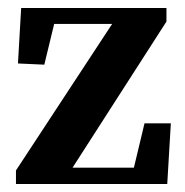

<svg xmlns="http://www.w3.org/2000/svg" viewBox="-20 -461 464 481"><path d="M20 0V-34L276 -424L288 -401H88L122 -427L91 -299L25 -302L33 -441H397V-407L147 -18L134 -41H343L309 -14L342 -152H408L399 0Z"/></svg>

Font: Lisu Bosa Black
Style: Regular
Weight: 900
Designer: David Morse, Annie Olsen, Victor Gaultney, Frank Grießhammer (Latin)
Foundry: SIL International
Version: Version 2.000